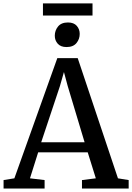

<svg xmlns="http://www.w3.org/2000/svg" viewBox="-30 -1082 758 1102"><path d="M52.5 -58.5 299 -748.5H416L647 -58.5L708.5 -48.5V0H440.5V-48.5L520 -58.5L473.5 -207.5H189L142 -58.5L226 -48.5V0H-9.5V-48.5ZM455.5 -265.5 358.5 -588.5 337 -668.5 313.5 -586.5 206.5 -265.5ZM351.5 -812Q318.5 -812 301.5 -831Q284.5 -850 284.5 -877Q284.5 -907 303.2 -930Q322 -953 359.5 -953H360.5Q393.5 -953 410.5 -933.8Q427.5 -914.5 427.5 -887.5Q427.5 -857.5 408.8 -834.8Q390 -812 352.5 -812ZM501 -1062.5V-993H216.5V-1062.5Z"/></svg>

Font: Merriweather 28pt Medium
Style: Regular
Weight: 500
Version: Version 2.100